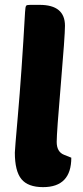

<svg xmlns="http://www.w3.org/2000/svg" viewBox="-20 -760 342 789"><path d="M68 -24Q41 -57 41 -133Q41 -144 53 -280Q69 -461 83 -711Q84 -733 88 -737Q91 -740 104 -740H143Q247 -740 247 -654Q247 -614 230 -414Q213 -215 213 -177Q213 -136 243 -124L273 -112Q273 9 157 9Q95 9 68 -24Z"/></svg>

Font: PoetsenOne
Style: Regular
Weight: 400
Designer: Rodrigo Fuenzalida, Pablo Impallari
Foundry: Pablo Impallari, Rodrigo Fuenzalida
Version: Version 1.000